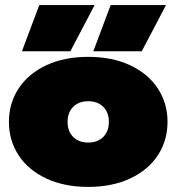

<svg xmlns="http://www.w3.org/2000/svg" viewBox="-20 -718 692 753"><path d="M134 -698H351L256 -517H66ZM414 -698H631L536 -517H346ZM15 -240Q15 -313 53 -371Q91 -429 161.5 -462Q232 -495 326 -495Q420 -495 490.5 -462Q561 -429 599 -371Q637 -313 637 -240Q637 -167 599 -109Q561 -51 490.5 -18Q420 15 326 15Q232 15 161.5 -18Q91 -51 53 -109Q15 -167 15 -240ZM407 -240Q407 -277 385 -299Q363 -321 326 -321Q289 -321 267 -299Q245 -277 245 -240Q245 -203 267 -181Q289 -159 326 -159Q363 -159 385 -181Q407 -203 407 -240Z"/></svg>

Font: Prompt Black
Style: Regular
Weight: 900
Designer: Katatrad Team
Foundry: CadsonDemak
Version: Version 1.000